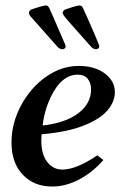

<svg xmlns="http://www.w3.org/2000/svg" viewBox="-20 -673 443 702"><path d="M22 -152Q22 -222 57 -287.5Q92 -353 148.5 -392.5Q205 -432 268 -432Q326 -432 363 -404.5Q400 -377 400 -336Q400 -301 372.5 -269Q345 -237 285 -213.5Q225 -190 132 -182L131 -160Q131 -109 152.5 -81Q174 -53 208 -53Q259 -53 336 -105L358 -88Q320 -44 270.5 -17.5Q221 9 171 9Q104 9 63 -34.5Q22 -78 22 -152ZM313 -346Q313 -369 301 -384.5Q289 -400 264 -400Q205 -400 166 -319Q142 -269 136 -214Q221 -224 267 -259.5Q313 -295 313 -346ZM191 -501 90 -615Q85 -623 86 -627Q87 -635 96 -639Q107 -643 124.5 -648Q142 -653 148 -653Q152 -653 154.5 -651Q157 -649 160 -644Q162 -641 198 -557L218 -511Q220 -505 220 -501Q216 -493 209 -493Q199 -493 191 -501ZM314 -501Q221 -605 214 -615Q209 -623 209 -627Q211 -635 220 -639Q231 -643 248 -648Q265 -653 271 -653Q275 -653 277.5 -651Q280 -649 283 -644Q286 -640 327 -545L341 -511Q344 -505 343 -501Q339 -493 332 -493Q322 -493 314 -501Z"/></svg>

Font: Unna Medium
Style: Italic
Weight: 500
Italic angle: -8.05°
Designer: Jorge de Buen Unna
Foundry: Omnibus-Type
Version: Version 2.008